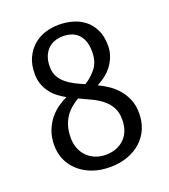

<svg xmlns="http://www.w3.org/2000/svg" viewBox="-132 -806 805 913"><g transform="rotate(-20 270.0 -350.0)"><path d="M54 -177Q54 -219 67 -252Q80 -285 100 -309Q120 -333 143.5 -349Q167 -365 187 -374Q169 -384 150.5 -397.5Q132 -411 117 -430Q102 -449 92.5 -473.5Q83 -498 83 -530Q83 -576 99 -610Q115 -644 141 -666.5Q167 -689 200.5 -699.5Q234 -710 270 -710Q306 -710 339.5 -700.5Q373 -691 399 -670.5Q425 -650 441 -617Q457 -584 457 -537Q457 -507 447 -481.5Q437 -456 421.5 -436Q406 -416 386 -401Q366 -386 346 -376Q373 -363 398 -346Q423 -329 442.5 -305.5Q462 -282 474 -252.5Q486 -223 486 -184Q486 -142 471 -106.5Q456 -71 427.5 -45Q399 -19 359 -4.5Q319 10 270 10Q220 10 180.5 -4.5Q141 -19 112.5 -44.5Q84 -70 69 -104Q54 -138 54 -177ZM400 -184Q400 -219 387 -243.5Q374 -268 352 -286.5Q330 -305 300 -319.5Q270 -334 237 -349Q218 -338 200.5 -323.5Q183 -309 169.5 -289.5Q156 -270 148 -244Q140 -218 140 -184Q140 -155 149.5 -131Q159 -107 176 -89.5Q193 -72 217 -62Q241 -52 270 -52Q328 -52 364 -87Q400 -122 400 -184ZM162 -535Q162 -507 173.5 -486.5Q185 -466 203.5 -450.5Q222 -435 245.5 -423Q269 -411 293 -401Q327 -422 351.5 -453.5Q376 -485 376 -535Q376 -568 367.5 -590Q359 -612 344.5 -626Q330 -640 310.5 -646Q291 -652 270 -652Q249 -652 229.5 -645.5Q210 -639 195 -625Q180 -611 171 -589Q162 -567 162 -535Z"/></g></svg>

Font: Carrois Gothic
Style: Regular
Weight: 400
Designer: Ralph du Carrois
Foundry: Ralph du Carrois
Version: Version 1.002